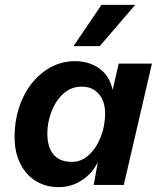

<svg xmlns="http://www.w3.org/2000/svg" viewBox="-20 -762 657 791"><path d="M222 9Q169 9 128 -16Q87 -41 63.5 -88Q40 -135 40 -199Q40 -260 57.5 -316Q75 -372 108.5 -415.5Q142 -459 188 -484.5Q234 -510 290 -510Q346 -510 388.5 -480.5Q431 -451 444 -392L469 -500H606L490 0H366L383 -94Q359 -46 316 -18.5Q273 9 222 9ZM277 -95Q315 -95 346 -123.5Q377 -152 395 -197.5Q413 -243 413 -294Q413 -345 387 -375Q361 -405 317 -405Q273 -405 241.5 -376.5Q210 -348 192.5 -303.5Q175 -259 175 -211Q175 -156 200.5 -125.5Q226 -95 277 -95ZM398 -742H537L391 -572H283Z"/></svg>

Font: Work Sans SemiBold
Style: Italic
Weight: 600
Italic angle: -13°
Designer: Wei Huang
Foundry: Wei Huang
Version: Version 2.012; ttfautohint (v1.8.3)